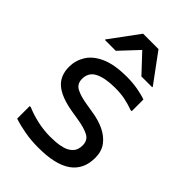

<svg xmlns="http://www.w3.org/2000/svg" viewBox="-227 -853 953 953"><g transform="rotate(45 250.0 -376.0)"><path d="M52 -108H60Q96 -92 141.5 -82Q187 -72 232 -72Q246 -72 269.5 -73.5Q293 -75 317.5 -82Q342 -89 359 -106.5Q376 -124 376 -156Q376 -192 347 -207Q318 -222 267 -230L219 -238Q134 -252 93 -286.5Q52 -321 52 -384Q52 -428 75.5 -466.5Q99 -505 151.5 -528.5Q204 -552 292 -552Q331 -552 367.5 -545.5Q404 -539 428 -530V-448H420Q387 -460 357 -466Q327 -472 288 -472Q219 -472 179.5 -452.5Q140 -433 140 -387Q140 -352 168.5 -337Q197 -322 248 -314L296 -306Q342 -299 380 -281Q418 -263 441 -232.5Q464 -202 464 -156Q464 -75 406 -33.5Q348 8 228 8Q177 8 132.5 0Q88 -8 52 -20ZM84 -604V-608L196 -760H304L416 -608V-604H340L250 -700L160 -604Z"/></g></svg>

Font: Kufam
Style: Regular
Weight: 400
Designer: Wael Morcos, Artur Schmal
Foundry: Original Type
Version: Version 1.301; ttfautohint (v1.8.3)